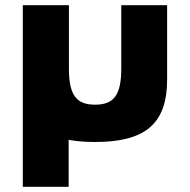

<svg xmlns="http://www.w3.org/2000/svg" viewBox="-20 -533 733 741"><path d="M246 -513H68V188H245V6.6C274.9 12.3 308.9 15 347 15C539 15 625 -54 625 -226V-513H448V-269C448 -168 421 -129 347 -129C273 -129 246 -168 246 -269Z"/></svg>

Font: Sztylet
Style: Bd
Weight: 700
Foundry: Cannot Into Space Fonts, PlusOne Fonts
Version: Version 0.12